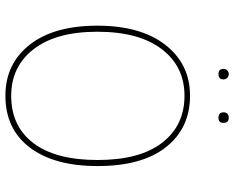

<svg xmlns="http://www.w3.org/2000/svg" viewBox="-100 -778 888 729"><g transform="rotate(90 344.5 -414.0)"><path d="M282 -818Q282 -799 262 -799Q242 -799 242 -818Q242 -826 247.5 -832Q253 -838 262 -838Q271 -838 276.5 -832Q282 -826 282 -818ZM428 -838Q447 -838 447 -818Q447 -799 428 -799Q407 -799 407 -818Q407 -838 428 -838ZM344 -691Q467 -691 539 -600Q611 -509 611 -340Q611 -175 540.5 -82.5Q470 10 344 10Q223 10 150.5 -82Q78 -174 78 -339Q78 -504 151 -597.5Q224 -691 344 -691ZM344 -670Q233 -670 167 -583.5Q101 -497 101 -339Q101 -183 167 -97.5Q233 -12 344 -12Q460 -12 524 -96.5Q588 -181 588 -340Q588 -500 522.5 -585Q457 -670 344 -670Z"/></g></svg>

Font: FiraGO Thin
Style: Regular
Weight: 100
Designer: bBox Type
Foundry: bBox Type GmbH
Version: Version 1.001;PS 001.001;hotconv 1.0.88;makeotf.lib2.5.64775